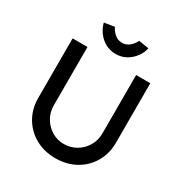

<svg xmlns="http://www.w3.org/2000/svg" viewBox="-203 -1049 1147 1207"><g transform="rotate(30 370.0 -445.5)"><path d="M370 6Q289 6 225 -29.5Q161 -65 124.5 -127.5Q88 -190 88 -269V-701H196V-278Q196 -227 220 -186.5Q244 -146 283.5 -122Q323 -98 370 -98Q420 -98 460.5 -122Q501 -146 525 -186.5Q549 -227 549 -278V-701H652V-269Q652 -190 615.5 -127.5Q579 -65 515 -29.5Q451 6 370 6ZM370 -751Q329 -751 295.5 -769.5Q262 -788 239.5 -818.5Q217 -849 208 -885L282 -897Q293 -872 316 -852Q339 -832 370 -832Q401 -832 424 -852Q447 -872 458 -897L532 -885Q524 -849 501 -818.5Q478 -788 445 -769.5Q412 -751 370 -751Z"/></g></svg>

Font: Lexend Medium
Style: Regular
Weight: 500
Designer: Bonnie Shaver-Troup, Thomas Jockin
Foundry: Lexend
Version: Version 1.005